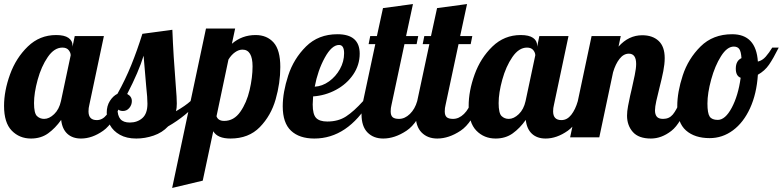

<svg xmlns="http://www.w3.org/2000/svg" viewBox="-33 -678 3865 948"><path d="M-13 -155Q-13 -229 16.5 -310.5Q46 -392 104.5 -448.5Q163 -505 244 -505Q285 -505 305 -491Q325 -477 325 -454V-447L336 -500H480L408 -160Q404 -145 404 -128Q404 -85 445 -85Q473 -85 493.5 -111Q514 -137 526 -179H568Q531 -71 476.5 -32.5Q422 6 367 6Q325 6 299.5 -17.5Q274 -41 269 -86Q240 -45 204.5 -19.5Q169 6 120 6Q63 6 25 -33Q-13 -72 -13 -155ZM268 -179 316 -405Q316 -418 306 -430.5Q296 -443 275 -443Q235 -443 203 -396.5Q171 -350 153 -284.5Q135 -219 135 -169Q135 -119 149.5 -105Q164 -91 185 -91Q210 -91 234.5 -114.5Q259 -138 268 -179Z M494 -122Q494 -155 509.5 -179.5Q525 -204 547 -215Q586 -285 615 -356.5Q644 -428 670 -511L818 -531Q823 -403 835 -254Q840 -194 840 -167Q840 -144 836 -129Q883 -156 908 -179H950Q886 -105 797 -54Q768 -23 725.5 -8.5Q683 6 640 6Q592 6 559 -12.5Q526 -31 510 -60.5Q494 -90 494 -122ZM695 -166Q695 -196 689 -250Q679 -364 676 -403Q652 -324 595 -214Q618 -202 618 -179Q618 -160 605.5 -145Q593 -130 574 -130Q553 -130 547 -143Q547 -107 561.5 -90Q576 -73 608 -73Q645 -73 670 -95Q695 -117 695 -166Z M984 -537H1128L1112 -462Q1162 -505 1229 -505Q1285 -505 1318 -468Q1351 -431 1351 -347Q1351 -268 1328 -187.5Q1305 -107 1250 -50.5Q1195 6 1105 6Q1041 6 1020 -30L968 214L817 250ZM1214 -350Q1214 -433 1164 -433Q1146 -433 1127.5 -420Q1109 -407 1095 -384L1036 -104Q1044 -81 1074 -81Q1122 -81 1153.5 -126Q1185 -171 1199.5 -233.5Q1214 -296 1214 -350Z M1363 -153Q1363 -222 1390 -305Q1417 -388 1478 -448.5Q1539 -509 1633 -509Q1743 -509 1743 -413Q1743 -357 1711 -310Q1679 -263 1626 -234.5Q1573 -206 1513 -202Q1511 -172 1511 -162Q1511 -113 1528 -95.5Q1545 -78 1583 -78Q1637 -78 1675.5 -103Q1714 -128 1760 -179H1794Q1683 6 1519 6Q1445 6 1404 -32.5Q1363 -71 1363 -153ZM1666 -415Q1666 -456 1641 -456Q1605 -456 1570.5 -393Q1536 -330 1521 -250Q1558 -252 1591.5 -276Q1625 -300 1645.5 -337Q1666 -374 1666 -415Z M1752 -114Q1752 -139 1760 -179L1820 -460H1787L1795 -500H1828L1858 -638L2006 -658L1972 -500H2032L2024 -460H1964L1900 -160Q1896 -145 1896 -128Q1896 -108 1905.5 -99.5Q1915 -91 1937 -91Q1966 -91 1991 -115.5Q2016 -140 2027 -179H2069Q2032 -71 1974 -32.5Q1916 6 1859 6Q1811 6 1781.5 -24Q1752 -54 1752 -114Z M2019 -114Q2019 -139 2027 -179L2087 -460H2054L2062 -500H2095L2125 -638L2273 -658L2239 -500H2299L2291 -460H2231L2167 -160Q2163 -145 2163 -128Q2163 -108 2172.5 -99.5Q2182 -91 2204 -91Q2233 -91 2258 -115.5Q2283 -140 2294 -179H2336Q2299 -71 2241 -32.5Q2183 6 2126 6Q2078 6 2048.5 -24Q2019 -54 2019 -114Z M2281 -155Q2281 -229 2310.5 -310.5Q2340 -392 2398.5 -448.5Q2457 -505 2538 -505Q2579 -505 2599 -491Q2619 -477 2619 -454V-447L2630 -500H2774L2702 -160Q2698 -145 2698 -128Q2698 -85 2739 -85Q2767 -85 2787.5 -111Q2808 -137 2820 -179H2862Q2825 -71 2770.5 -32.5Q2716 6 2661 6Q2619 6 2593.5 -17.5Q2568 -41 2563 -86Q2534 -45 2498.5 -19.5Q2463 6 2414 6Q2357 6 2319 -33Q2281 -72 2281 -155ZM2562 -179 2610 -405Q2610 -418 2600 -430.5Q2590 -443 2569 -443Q2529 -443 2497 -396.5Q2465 -350 2447 -284.5Q2429 -219 2429 -169Q2429 -119 2443.5 -105Q2458 -91 2479 -91Q2504 -91 2528.5 -114.5Q2553 -138 2562 -179Z M3063 -107Q3063 -128 3068 -154.5Q3073 -181 3078.5 -206Q3084 -231 3086 -238Q3094 -273 3101 -307Q3108 -341 3108 -362Q3108 -413 3072 -413Q3046 -413 3026 -387.5Q3006 -362 2994 -321L2926 0H2782L2888 -500H3032L3021 -448Q3071 -504 3138 -504Q3189 -504 3219 -476Q3249 -448 3249 -391Q3249 -362 3242 -326.5Q3235 -291 3222 -240Q3214 -209 3207.5 -179.5Q3201 -150 3201 -133Q3201 -113 3210 -102Q3219 -91 3241 -91Q3271 -91 3289 -112.5Q3307 -134 3325 -179H3367Q3330 -69 3281.5 -31.5Q3233 6 3181 6Q3120 6 3091.5 -26.5Q3063 -59 3063 -107Z M3311 -154Q3311 -223 3338 -305.5Q3365 -388 3426 -448.5Q3487 -509 3582 -509Q3700 -509 3709 -374Q3731 -379 3748 -398.5Q3765 -418 3780 -443H3812Q3785 -389 3764 -358.5Q3743 -328 3709 -309Q3703 -215 3670.5 -144Q3638 -73 3586 -34.5Q3534 4 3471 4Q3397 4 3354 -34Q3311 -72 3311 -154ZM3624 -294Q3600 -303 3600 -339Q3600 -378 3628 -391Q3626 -423 3617.5 -435.5Q3609 -448 3590 -448Q3557 -448 3527 -400.5Q3497 -353 3478.5 -285.5Q3460 -218 3460 -167Q3460 -119 3471 -102.5Q3482 -86 3511 -86Q3548 -86 3580 -146Q3612 -206 3624 -294Z"/></svg>

Font: Lobster
Style: Regular
Weight: 400
Designer: Impallari Type
Foundry: Impallari Type
Version: Version 2.100